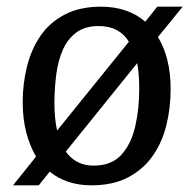

<svg xmlns="http://www.w3.org/2000/svg" viewBox="-20 -541 579 575"><path d="M19 14 88 -72Q69 -104 58.5 -145Q48 -186 48 -235Q48 -291 61 -342.5Q74 -394 101.5 -434Q129 -474 174 -497.5Q219 -521 283 -521Q323 -521 356.5 -509.5Q390 -498 415 -476L451 -521H527L453 -430Q472 -399 481.5 -360Q491 -321 491 -274Q491 -217 478 -165Q465 -113 436.5 -73Q408 -33 363 -9.5Q318 14 254 14Q216 14 184.5 3.5Q153 -7 129 -27L96 14ZM260 -45Q314 -45 343.5 -77.5Q373 -110 385 -162.5Q397 -215 397 -275Q397 -296 395.5 -315.5Q394 -335 391 -352L177 -87Q191 -67 212 -56Q233 -45 260 -45ZM151 -150 366 -416Q352 -439 329.5 -451Q307 -463 275 -463Q235 -463 209 -444Q183 -425 168.5 -392.5Q154 -360 148.5 -318Q143 -276 143 -231Q143 -209 145 -188.5Q147 -168 151 -150Z"/></svg>

Font: Literata
Style: Italic
Weight: 400
Italic angle: -2°
Designer: Latin by Veronika Burian and Jose Scaglione. Greek by Irene Vlachou. Cyrillic by Vera Evstafieva
Foundry: TypeTogether
Version: Version 3.103;gftools[0.9.29]